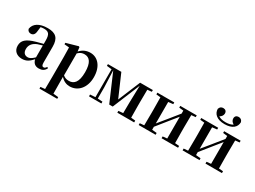

<svg xmlns="http://www.w3.org/2000/svg" viewBox="-60 -1656 3653 2754"><g transform="rotate(30 1766.5 -279.5)"><path d="M466 15C522 15 558 -5 582 -53L565 -67C547 -41 535 -34 520 -34C498 -34 486 -48 486 -95V-356C486 -494 428 -552 295 -552C154 -552 72 -496 59 -406C67 -376 89 -360 120 -360C154 -360 182 -382 186 -439L195 -512C215 -516 232 -518 250 -518C327 -518 355 -488 355 -381V-327L245 -298C93 -255 43 -204 43 -118C43 -34 103 16 187 16C263 16 304 -16 358 -74C371 -18 405 15 466 15ZM355 -104C306 -57 277 -45 250 -45C201 -45 169 -75 169 -136C169 -203 206 -248 277 -277C297 -284 325 -293 355 -301Z M980 16C1112 16 1217 -93 1217 -271C1217 -449 1123 -552 1001 -552C936 -552 876 -528 830 -474L822 -541L809 -550L615 -495V-471L694 -464C696 -415 697 -375 697 -309V14L695 224L622 231V259H916V231L832 222L830 13V-55C874 -5 925 16 980 16ZM832 -445C871 -483 903 -491 938 -491C1021 -491 1072 -429 1072 -270C1072 -104 1013 -47 932 -47C893 -47 863 -55 832 -82Z M1379 0H1498V-30L1418 -36V-220L1407 -498L1603 -43H1661L1847 -495L1840 -218L1838 -37L1762 -30V0H2041V-30L1970 -37C1969 -94 1968 -179 1968 -235V-301C1968 -356 1969 -442 1970 -500L2041 -507V-536H1830L1678 -170L1519 -536H1297V-507L1379 -498V-36L1293 -30V0Z M2495 -507 2567 -499V-450L2425 -274L2317 -142V-498L2396 -507V-536H2116V-507L2187 -500C2188 -442 2189 -357 2189 -301V-235C2189 -179 2188 -94 2187 -36L2116 -30V0H2396V-30L2317 -38V-87L2454 -258L2567 -398V-37L2495 -30V0H2768V-30L2698 -36L2696 -235V-301L2698 -500L2768 -507V-536H2495Z M3174 -626C3302 -626 3365 -685 3366 -768C3356 -803 3332 -818 3301 -818C3266 -818 3243 -797 3243 -761C3243 -730 3262 -703 3293 -686C3262 -666 3224 -657 3174 -657C3124 -657 3086 -666 3055 -686C3086 -703 3105 -730 3105 -761C3105 -797 3082 -818 3047 -818C3016 -818 2993 -803 2982 -768C2983 -687 3046 -626 3174 -626ZM3222 -507 3294 -499V-450L3152 -274L3044 -142V-498L3123 -507V-536H2843V-507L2914 -500C2915 -442 2916 -357 2916 -301V-235C2916 -179 2915 -94 2914 -36L2843 -30V0H3123V-30L3044 -38V-87L3181 -258L3294 -398V-37L3222 -30V0H3495V-30L3425 -36L3423 -235V-301L3425 -500L3495 -507V-536H3222Z"/></g></svg>

Font: Noto Serif CJK TC
Style: Bold
Weight: 700
Designer: Ryoko NISHIZUKA 西塚涼子 (kana & ideographs); Frank Grießhammer (Latin, Greek & Cyrillic); Wenlong ZHANG 张文龙 (bopomofo); San
Foundry: Adobe
Version: Version 2.001;hotconv 1.1.0;makeotfexe 2.6.0